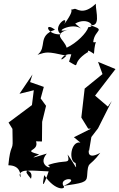

<svg xmlns="http://www.w3.org/2000/svg" viewBox="-20 -972 642 1034"><path d="M385 -845C453 -884 501 -825 456 -826C447 -795 393 -740 339 -715C326 -763 254 -786 357 -816C245 -780 369 -864 423 -813ZM352 -640C424 -599 353 -628 452 -691C465 -681 431 -720 486 -682C492 -774 510 -738 482 -745C489 -819 563 -806 448 -842C531 -811 494 -911 496 -952C425 -884 391 -930 381 -924C331 -909 405 -949 326 -842C356 -900 254 -826 309 -787C230 -782 216 -858 276 -812C179 -779 236 -717 182 -677C232 -692 230 -696 338 -672C286 -620 316 -689 364 -679ZM413 -204C362 -215 347 -105 387 -94C393 -51 394 -70 344 -140C360 -80 336 -118 238 -83C280 -54 174 -77 232 -145C211 -139 111 -105 191 -140C94 -167 193 -154 174 -211L206 -210L207 -316L228 -402L199 -442L216 -504L142 -530L155 -571L85 -467L162 -486L152 -406L26 -312L47 -278L48 -217C50 -159 36 -198 25 -82C90 -81 89 -35 92 -17C59 -52 168 -79 147 -9C105 -61 105 -56 242 -49C207 55 208 22 218 -29C283 65 341 45 321 28C295 -20 427 -18 323 29C420 14 447 12 449 -23C455 -113 457 -64 520 -149C433 -100 464 -188 459 -156L472 -234L508 -281L582 -428L561 -398L492 -457L602 -600L508 -639L532 -573L436 -495L418 -339L455 -279H470L378 -233Z"/></svg>

Font: Charger Distortion
Style: 2It
Weight: 400
Designer: Jasper
Foundry: Cannot Into Space Fonts
Version: Version 0.98